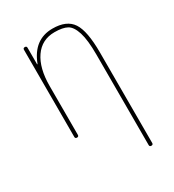

<svg xmlns="http://www.w3.org/2000/svg" viewBox="-181 -632 863 954"><g transform="rotate(-30 250.0 -155.0)"><path d="M94.7 -9.8V-509.8Q94.7 -519.5 105 -519.5Q115.2 -519.5 115.2 -509.8V-415Q115.2 -414.1 116.2 -414.1Q118.2 -414.1 118.2 -416Q162.1 -530.3 269.5 -530.3Q350.6 -530.3 382.8 -481.4Q415 -432.6 415 -309.6V210Q415 219.7 404.8 219.7Q394.5 219.7 394.5 210V-309.6Q394.5 -392.6 380.4 -437.5Q366.2 -482.4 341.3 -496.1Q316.4 -509.8 269.5 -509.8Q196.3 -509.8 155.8 -451.2Q115.2 -392.6 115.2 -290V-9.8Q115.2 0 105 0Q94.7 0 94.7 -9.8Z"/></g></svg>

Font: Rounded-L Mgen+ 2m thin
Style: Regular
Weight: 100
Designer: [Source Han Sans]
Ryoko NISHIZUKA  (kana & ideographs); Paul D. Hunt (Latin, Greek & Cyrillic); Wenlong ZHANG  (bopomofo
Version: Version 1.059.20150602